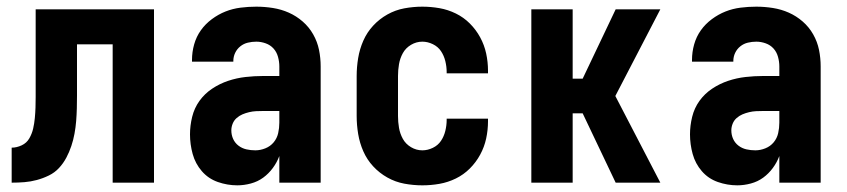

<svg xmlns="http://www.w3.org/2000/svg" viewBox="-20 -548 2540 576"><path d="M15 0V-105Q30 -105 45 -112Q60 -119 68 -133Q76 -147 79.5 -162.5Q83 -178 84.5 -194Q86 -210 86.5 -225.5Q87 -241 87 -257V-520H442V0H318V-415H211V-261Q211 -242 210.5 -223Q210 -204 208.5 -185Q207 -166 203.5 -147Q200 -128 194 -110Q188 -92 179 -75Q170 -58 157 -44Q144 -30 126.5 -21.5Q109 -13 90.5 -8Q72 -3 53 -1.5Q34 0 15 0Z M692 8Q662 8 633.5 -2Q605 -12 585.5 -34.5Q566 -57 558 -86Q550 -115 550 -145Q550 -171 556.5 -197.5Q563 -224 578.5 -245.5Q594 -267 616.5 -282Q639 -297 664.5 -305.5Q690 -314 716.5 -317Q743 -320 769 -320H818V-349Q818 -363 814 -377.5Q810 -392 800.5 -402.5Q791 -413 777 -418Q763 -423 749 -423Q736 -423 723.5 -420Q711 -417 701 -409Q691 -401 685.5 -389.5Q680 -378 680 -365V-363H556V-368Q556 -392 562.5 -415Q569 -438 582.5 -457Q596 -476 615.5 -490.5Q635 -505 656.5 -513.5Q678 -522 701.5 -525Q725 -528 749 -528Q774 -528 799 -524Q824 -520 846.5 -510Q869 -500 888 -483.5Q907 -467 919.5 -445Q932 -423 937 -398.5Q942 -374 942 -349V0H818V-80Q811 -61 798.5 -44Q786 -27 769.5 -15Q753 -3 732.5 2.5Q712 8 692 8ZM746 -97Q761 -97 776 -103Q791 -109 801 -121Q811 -133 814.5 -148.5Q818 -164 818 -180V-215H769Q759 -215 748.5 -214.5Q738 -214 727.5 -211.5Q717 -209 707.5 -205Q698 -201 690 -194Q682 -187 678 -177Q674 -167 674 -157Q674 -143 679.5 -131Q685 -119 695.5 -111Q706 -103 719 -100Q732 -97 746 -97Z M1247 8Q1220 8 1193 3Q1166 -2 1142 -15.5Q1118 -29 1099.5 -49Q1081 -69 1070 -94Q1059 -119 1054.5 -146Q1050 -173 1050 -200V-320Q1050 -347 1054.5 -374Q1059 -401 1070 -426Q1081 -451 1099.5 -471Q1118 -491 1142 -504.5Q1166 -518 1193 -523Q1220 -528 1247 -528Q1273 -528 1298.5 -523.5Q1324 -519 1347.5 -507.5Q1371 -496 1389.5 -477.5Q1408 -459 1420.5 -436Q1433 -413 1438.5 -387.5Q1444 -362 1444 -336V-328H1320V-332Q1320 -348 1316 -364.5Q1312 -381 1303 -394.5Q1294 -408 1278.5 -415.5Q1263 -423 1247 -423Q1229 -423 1213 -413.5Q1197 -404 1188.5 -388.5Q1180 -373 1177 -355.5Q1174 -338 1174 -320V-200Q1174 -182 1177 -164.5Q1180 -147 1188.5 -131.5Q1197 -116 1213 -106.5Q1229 -97 1247 -97Q1263 -97 1278.5 -104.5Q1294 -112 1303 -125.5Q1312 -139 1316 -155.5Q1320 -172 1320 -188V-192H1444V-184Q1444 -158 1438.5 -132.5Q1433 -107 1420.5 -84Q1408 -61 1389.5 -42.5Q1371 -24 1347.5 -12.5Q1324 -1 1298.5 3.5Q1273 8 1247 8Z M1827 0 1728 -208H1698V0H1574V-520H1698V-312H1728L1827 -520H1961L1826 -260L1961 0Z M2192 8Q2162 8 2133.5 -2Q2105 -12 2085.5 -34.5Q2066 -57 2058 -86Q2050 -115 2050 -145Q2050 -171 2056.5 -197.5Q2063 -224 2078.5 -245.5Q2094 -267 2116.5 -282Q2139 -297 2164.5 -305.5Q2190 -314 2216.5 -317Q2243 -320 2269 -320H2318V-349Q2318 -363 2314 -377.5Q2310 -392 2300.5 -402.5Q2291 -413 2277 -418Q2263 -423 2249 -423Q2236 -423 2223.5 -420Q2211 -417 2201 -409Q2191 -401 2185.5 -389.5Q2180 -378 2180 -365V-363H2056V-368Q2056 -392 2062.5 -415Q2069 -438 2082.5 -457Q2096 -476 2115.5 -490.5Q2135 -505 2156.5 -513.5Q2178 -522 2201.5 -525Q2225 -528 2249 -528Q2274 -528 2299 -524Q2324 -520 2346.5 -510Q2369 -500 2388 -483.5Q2407 -467 2419.5 -445Q2432 -423 2437 -398.5Q2442 -374 2442 -349V0H2318V-80Q2311 -61 2298.5 -44Q2286 -27 2269.5 -15Q2253 -3 2232.5 2.5Q2212 8 2192 8ZM2246 -97Q2261 -97 2276 -103Q2291 -109 2301 -121Q2311 -133 2314.5 -148.5Q2318 -164 2318 -180V-215H2269Q2259 -215 2248.5 -214.5Q2238 -214 2227.5 -211.5Q2217 -209 2207.5 -205Q2198 -201 2190 -194Q2182 -187 2178 -177Q2174 -167 2174 -157Q2174 -143 2179.5 -131Q2185 -119 2195.5 -111Q2206 -103 2219 -100Q2232 -97 2246 -97Z"/></svg>

Font: Iosevka Extrabold
Style: Regular
Weight: 800
Monospace: yes
Designer: Belleve Invis
Foundry: Belleve Invis
Version: Version 32.5.0; ttfautohint (v1.8.4)